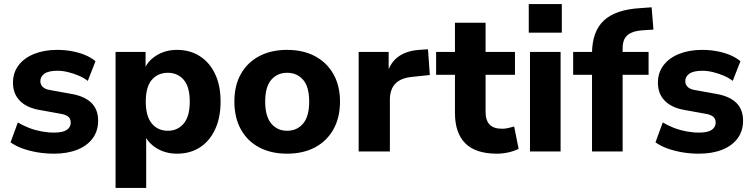

<svg xmlns="http://www.w3.org/2000/svg" viewBox="-20 -747 3713 947"><path d="M246 11Q203 11 163 4Q123 -3 90 -15Q57 -27 32 -45L68 -143Q93 -128 122.5 -116.5Q152 -105 184 -99Q216 -93 247 -93Q290 -93 309.5 -106.5Q329 -120 329 -142Q329 -162 316 -172Q303 -182 278 -186L173 -205Q111 -216 77.5 -250.5Q44 -285 44 -339Q44 -389 72 -425.5Q100 -462 149.5 -481.5Q199 -501 262 -501Q298 -501 332 -495Q366 -489 396.5 -477Q427 -465 451 -445L413 -348Q394 -363 368 -374Q342 -385 315 -391.5Q288 -398 264 -398Q219 -398 199 -383.5Q179 -369 179 -347Q179 -330 190.5 -318.5Q202 -307 226 -303L331 -284Q396 -273 430 -240.5Q464 -208 464 -152Q464 -101 437 -64.5Q410 -28 361 -8.5Q312 11 246 11Z M550 180V-491H698V-394H688Q703 -442 748.5 -471.5Q794 -501 853 -501Q917 -501 965.5 -470Q1014 -439 1041 -382Q1068 -325 1068 -246Q1068 -167 1041 -109Q1014 -51 966 -20Q918 11 853 11Q795 11 750 -17.5Q705 -46 689 -92H701V180ZM808 -102Q856 -102 886 -137.5Q916 -173 916 -246Q916 -319 886 -353.5Q856 -388 808 -388Q759 -388 729 -353.5Q699 -319 699 -246Q699 -173 729 -137.5Q759 -102 808 -102Z M1396 11Q1317 11 1258.5 -20Q1200 -51 1168 -109Q1136 -167 1136 -246Q1136 -325 1168 -382Q1200 -439 1258.5 -470Q1317 -501 1396 -501Q1475 -501 1533.5 -470Q1592 -439 1624.5 -381.5Q1657 -324 1657 -246Q1657 -167 1624.5 -109Q1592 -51 1533.5 -20Q1475 11 1396 11ZM1396 -102Q1445 -102 1475 -137.5Q1505 -173 1505 -246Q1505 -319 1475 -353.5Q1445 -388 1396 -388Q1348 -388 1318 -353.5Q1288 -319 1288 -246Q1288 -173 1318 -137.5Q1348 -102 1396 -102Z M1749 0V-491H1897V-371H1887Q1899 -431 1939.5 -463.5Q1980 -496 2047 -501L2091 -504L2100 -377L2015 -368Q1958 -363 1930.5 -335Q1903 -307 1903 -254V0Z M2431 11Q2326 11 2275 -40Q2224 -91 2224 -190V-378H2131V-491H2224V-635H2375V-491H2520V-378H2375V-196Q2375 -154 2394.5 -133Q2414 -112 2457 -112Q2470 -112 2484.5 -115Q2499 -118 2516 -123L2538 -13Q2517 -2 2488 4.5Q2459 11 2431 11Z M2588 -586V-727H2751V-586ZM2594 0V-491H2745V0Z M2900 0V-378H2807V-491H2944L2900 -451V-482Q2900 -591 2958 -645.5Q3016 -700 3139 -707L3194 -711L3203 -601L3156 -598Q3117 -596 3094 -585.5Q3071 -575 3061 -556.5Q3051 -538 3051 -508V-474L3032 -491H3179V-378H3051V0Z M3427 11Q3384 11 3344 4Q3304 -3 3271 -15Q3238 -27 3213 -45L3249 -143Q3274 -128 3303.5 -116.5Q3333 -105 3365 -99Q3397 -93 3428 -93Q3471 -93 3490.5 -106.5Q3510 -120 3510 -142Q3510 -162 3497 -172Q3484 -182 3459 -186L3354 -205Q3292 -216 3258.5 -250.5Q3225 -285 3225 -339Q3225 -389 3253 -425.5Q3281 -462 3330.5 -481.5Q3380 -501 3443 -501Q3479 -501 3513 -495Q3547 -489 3577.5 -477Q3608 -465 3632 -445L3594 -348Q3575 -363 3549 -374Q3523 -385 3496 -391.5Q3469 -398 3445 -398Q3400 -398 3380 -383.5Q3360 -369 3360 -347Q3360 -330 3371.5 -318.5Q3383 -307 3407 -303L3512 -284Q3577 -273 3611 -240.5Q3645 -208 3645 -152Q3645 -101 3618 -64.5Q3591 -28 3542 -8.5Q3493 11 3427 11Z"/></svg>

Font: Nunito Sans 12pt ExtraBold
Style: Regular
Weight: 800
Designer: Vernon Adams
Foundry: Vernon Adams
Version: Version 3.101;gftools[0.9.27]